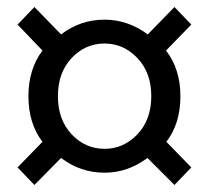

<svg xmlns="http://www.w3.org/2000/svg" viewBox="-20 -642 595 547"><path d="M78 -115 30 -165 101 -238Q61 -290 61 -368Q61 -445 101 -498L30 -572L78 -622L154 -544Q209 -586 278 -586Q344 -586 401 -544L477 -622L525 -572L453 -498Q494 -445 494 -368Q494 -290 454 -238L525 -165L477 -115L400 -192Q344 -150 278 -150Q209 -150 154 -192ZM278 -218Q332 -218 371.5 -259.5Q411 -301 411 -368Q411 -435 371.5 -476.5Q332 -518 278 -518Q223 -518 184 -476.5Q145 -435 145 -368Q145 -301 184 -259.5Q223 -218 278 -218Z"/></svg>

Font: Gothic Nguyen
Style: Regular
Weight: 400
Designer: MORI Takayuki
Version: Version 1.220;July 21, 2023;FontCreator 14.0.0.2814 64-bit